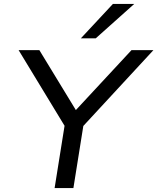

<svg xmlns="http://www.w3.org/2000/svg" viewBox="-20 -961 804 981"><path d="M259 0 317 -363 324 -295 75 -705H181L368 -398H367L652 -705H764L385 -295L413 -363L355 0ZM393 -765 557 -941H666L469 -765Z"/></svg>

Font: Nunito Sans 7pt SemiExpanded
Style: Italic
Weight: 400
Width: 6
Italic angle: -9°
Designer: Vernon Adams
Foundry: Vernon Adams
Version: Version 3.101;gftools[0.9.27]